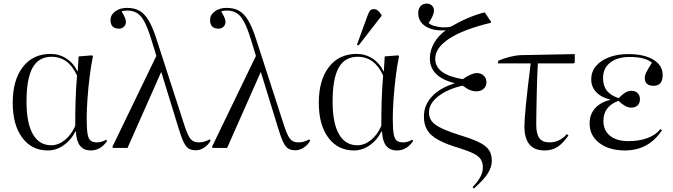

<svg xmlns="http://www.w3.org/2000/svg" viewBox="-20 -826 3759 1072"><path d="M247 14Q157 14 104 -57.5Q51 -129 51 -252Q51 -379 107.5 -452Q164 -525 262 -525Q311 -525 351 -499Q391 -473 412 -428H414L419 -511L494 -517L499 -512Q489 -465 481 -402Q473 -339 468.5 -276Q464 -213 464 -165Q464 -110 468.5 -81Q473 -52 485.5 -41.5Q498 -31 523 -31Q547 -31 573 -46L578 -39Q542 14 487 14Q408 14 404 -92H401Q377 -44 335.5 -15Q294 14 247 14ZM266 -15Q306 -15 342 -44Q378 -73 400 -123Q400 -201 402 -265.5Q404 -330 410 -404Q363 -509 268 -509Q196 -509 162 -448Q128 -387 128 -258Q128 -139 163.5 -77Q199 -15 266 -15Z M1151 -48 1156 -41Q1143 -17 1120 -2Q1097 13 1074 13Q1049 13 1033.5 3.5Q1018 -6 1005 -33Q992 -60 977 -110L881 -422H879L692 0H613L607 -5L853 -514L825 -605Q806 -667 787.5 -702.5Q769 -738 746 -752.5Q723 -767 691 -767Q669 -767 659 -762Q683 -724 683 -704Q683 -688 672 -677Q661 -666 645 -666Q597 -666 597 -714Q597 -743 623.5 -762.5Q650 -782 689 -782Q730 -782 758.5 -766Q787 -750 809.5 -712.5Q832 -675 853 -610L1011 -122Q1029 -67 1045 -49Q1061 -31 1090 -31Q1109 -31 1123.5 -36Q1138 -41 1151 -48Z M1707 -48 1712 -41Q1699 -17 1676 -2Q1653 13 1630 13Q1605 13 1589.5 3.5Q1574 -6 1561 -33Q1548 -60 1533 -110L1437 -422H1435L1248 0H1169L1163 -5L1409 -514L1381 -605Q1362 -667 1343.5 -702.5Q1325 -738 1302 -752.5Q1279 -767 1247 -767Q1225 -767 1215 -762Q1239 -724 1239 -704Q1239 -688 1228 -677Q1217 -666 1201 -666Q1153 -666 1153 -714Q1153 -743 1179.5 -762.5Q1206 -782 1245 -782Q1286 -782 1314.5 -766Q1343 -750 1365.5 -712.5Q1388 -675 1409 -610L1567 -122Q1585 -67 1601 -49Q1617 -31 1646 -31Q1665 -31 1679.5 -36Q1694 -41 1707 -48Z M1956 14Q1866 14 1813 -57.5Q1760 -129 1760 -252Q1760 -379 1816.5 -452Q1873 -525 1971 -525Q2020 -525 2060 -499Q2100 -473 2121 -428H2123L2128 -511L2203 -517L2208 -512Q2198 -465 2190 -402Q2182 -339 2177.5 -276Q2173 -213 2173 -165Q2173 -110 2177.5 -81Q2182 -52 2194.5 -41.5Q2207 -31 2232 -31Q2256 -31 2282 -46L2287 -39Q2251 14 2196 14Q2117 14 2113 -92H2110Q2086 -44 2044.5 -15Q2003 14 1956 14ZM1975 -15Q2015 -15 2051 -44Q2087 -73 2109 -123Q2109 -201 2111 -265.5Q2113 -330 2119 -404Q2072 -509 1977 -509Q1905 -509 1871 -448Q1837 -387 1837 -258Q1837 -139 1872.5 -77Q1908 -15 1975 -15ZM1982 -572 1973 -576 2031 -736Q2039 -758 2046 -766.5Q2053 -775 2068 -775Q2079 -775 2088.5 -768Q2098 -761 2110 -743V-737Z M2626 226 2618 219Q2676 161 2676 110Q2676 83 2665 65Q2654 47 2626.5 32.5Q2599 18 2548 2Q2473 -20 2429 -44Q2385 -68 2366 -99Q2347 -130 2347 -172Q2345 -236 2390 -285.5Q2435 -335 2517 -360V-362Q2380 -397 2380 -500Q2380 -544 2403.5 -585.5Q2427 -627 2469 -657Q2399 -652 2357 -678.5Q2315 -705 2315 -753Q2315 -777 2328 -791.5Q2341 -806 2362 -806Q2380 -806 2391.5 -795Q2403 -784 2403 -767Q2403 -753 2394.5 -734.5Q2386 -716 2373 -698Q2382 -688 2403.5 -681.5Q2425 -675 2450.5 -673.5Q2476 -672 2497 -677Q2595 -734 2686 -757L2721 -706V-699Q2567 -662 2488.5 -610.5Q2410 -559 2410 -498Q2410 -409 2564 -384Q2612 -418 2643 -418Q2666 -418 2681 -403.5Q2696 -389 2696 -367Q2696 -344 2680 -330Q2664 -316 2639 -316Q2622 -316 2604.5 -323Q2587 -330 2563 -348Q2477 -328 2426 -287.5Q2375 -247 2375 -199Q2375 -169 2391.5 -148Q2408 -127 2450.5 -107.5Q2493 -88 2571 -64Q2631 -45 2664.5 -26.5Q2698 -8 2712 15Q2726 38 2726 72Q2726 108 2702 144.5Q2678 181 2626 226Z M3020 14Q2908 14 2908 -121Q2908 -193 2943 -472H2760L2762 -487Q2789 -499 2824.5 -508Q2860 -517 2882 -518L3189 -524V-477L3183 -472H2983Q2981 -444 2979.5 -401Q2978 -358 2977 -309.5Q2976 -261 2975 -214Q2974 -167 2974 -131Q2974 -78 2991.5 -54.5Q3009 -31 3048 -31Q3104 -31 3145 -77L3154 -70Q3123 -25 3092.5 -5.5Q3062 14 3020 14Z M3469 14Q3381 14 3326.5 -27.5Q3272 -69 3272 -136Q3272 -187 3302 -221Q3332 -255 3388 -269V-270Q3337 -282 3309 -311.5Q3281 -341 3281 -383Q3281 -425 3307 -456.5Q3333 -488 3380 -506Q3427 -524 3488 -524Q3577 -524 3628.5 -492.5Q3680 -461 3680 -407Q3680 -347 3629 -347Q3580 -347 3580 -391Q3580 -405 3587.5 -420.5Q3595 -436 3620 -476Q3581 -508 3496 -508Q3427 -508 3387 -476.5Q3347 -445 3347 -390Q3347 -347 3368 -320Q3389 -293 3434 -278Q3457 -301 3473 -310Q3489 -319 3506 -319Q3527 -319 3540 -306Q3553 -293 3553 -272Q3553 -250 3540 -237.5Q3527 -225 3503 -225Q3473 -225 3433 -263Q3349 -232 3349 -151Q3349 -98 3386 -68Q3423 -38 3488 -38Q3548 -38 3594.5 -55Q3641 -72 3667 -105L3676 -99Q3602 14 3469 14Z"/></svg>

Font: Literata 72pt Light
Style: Regular
Weight: 300
Designer: Latin by Veronika Burian and Jose Scaglione. Greek by Irene Vlachou. Cyrillic by Vera Evstafieva.
Foundry: TypeTogether
Version: Version 3.002